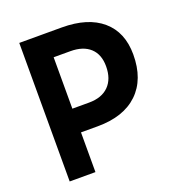

<svg xmlns="http://www.w3.org/2000/svg" viewBox="-126 -798 839 903"><g transform="rotate(-20 293.0 -346.5)"><path d="M187 -198.7V-317.4H282.2Q346.2 -317.4 381.1 -352.5Q416 -387.7 416 -450.7Q416 -510.3 381.1 -542.5Q346.2 -574.7 282.2 -574.7H189V-693.4H282.2Q412.6 -693.4 483.9 -632.1Q555.2 -570.8 555.2 -459Q555.2 -335 483.9 -266.8Q412.6 -198.7 282.2 -198.7ZM69.8 0V-693.4H198.7V0Z"/></g></svg>

Font: Cascadia Mono
Style: Regular
Weight: 400
Monospace: yes
Designer: Aaron Bell
Foundry: Saja Typeworks
Version: Version 2404.023